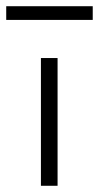

<svg xmlns="http://www.w3.org/2000/svg" viewBox="-78 -597 318 617"><path d="M-58 -533V-577H220V-533ZM53.5 0V-410.5H107V0Z"/></svg>

Font: League Spartan Light
Style: Regular
Weight: 277
Foundry: The League of Moveable Type
Version: Version 2.002